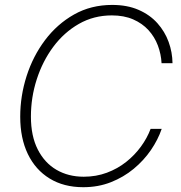

<svg xmlns="http://www.w3.org/2000/svg" viewBox="-20 -758 741 788"><path d="M321.8 10.3Q241.7 10.3 183.6 -25.4Q125.5 -61 94.2 -126Q63 -190.9 63 -278.8Q63 -363.8 89.1 -445.6Q115.2 -527.3 164.8 -593.3Q214.4 -659.2 283.9 -698.5Q353.5 -737.8 440.4 -737.8Q502.4 -737.8 548.8 -717.5Q595.2 -697.3 626 -662.8Q656.7 -628.4 672.1 -585.9Q687.5 -543.5 688 -498.5H643.1Q641.1 -536.1 627.9 -571.3Q614.7 -606.4 589.4 -634.3Q564 -662.1 526.4 -678.5Q488.8 -694.8 439 -694.8Q364.7 -694.8 303.7 -659.9Q242.7 -625 198.7 -565.9Q154.8 -506.8 130.9 -432.6Q106.9 -358.4 106.9 -279.3Q106.9 -199.7 135 -144.5Q163.1 -89.4 211.9 -61Q260.7 -32.7 323.7 -32.7Q374.5 -32.7 418.5 -49.1Q462.4 -65.4 497.6 -93.3Q532.7 -121.1 558.3 -156.2Q584 -191.4 598.1 -229H643.6Q628.4 -184.6 599.4 -142.1Q570.3 -99.6 528.8 -65.2Q487.3 -30.8 435.3 -10.3Q383.3 10.3 321.8 10.3Z"/></svg>

Font: Inter 24pt ExtraLight
Style: Italic
Weight: 250
Italic angle: -9.3988°
Version: Version 4.001;git-66647c0bb